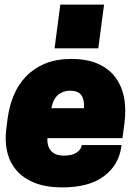

<svg xmlns="http://www.w3.org/2000/svg" viewBox="-20 -800 600 834"><path d="M407 -590H217L242 -780H432ZM186 -200Q185 -177 191 -162.5Q197 -148 207 -139.5Q217 -131 230 -127.5Q243 -124 258 -124Q293 -124 313 -137.5Q333 -151 335 -170H508L507 -163Q496 -83 431.5 -34.5Q367 14 250 14Q181 14 131.5 -5.5Q82 -25 52 -59.5Q22 -94 11 -142Q0 -190 8 -246L13 -284Q20 -339 40 -386.5Q60 -434 94 -469Q128 -504 176.5 -524Q225 -544 290 -544Q356 -544 403 -524Q450 -504 479 -467Q508 -430 518.5 -377.5Q529 -325 520 -260L512 -200ZM284 -406Q255 -406 233.5 -389Q212 -372 203 -330H345Q347 -368 333 -387Q319 -406 284 -406Z"/></svg>

Font: Tanohe Sans Black
Style: Italic
Weight: 900
Designer: Village Type and Design LLC & Cristiano Sobral
Foundry: Cooper Hewitt Smithsonian Design Museum
Version: Version 1.00;January 12, 2020;FontCreator 12.0.0.2547 64-bit